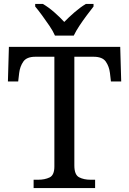

<svg xmlns="http://www.w3.org/2000/svg" viewBox="-20 -951 653 971"><path d="M150 0V-42H173Q206 -42 230.5 -53.5Q255 -65 255 -109V-664H159Q115 -664 98 -639.5Q81 -615 77 -582L72 -539H20L25 -714H588L593 -539H541L536 -582Q532 -615 515 -639.5Q498 -664 453 -664H356V-114Q356 -67 380 -54.5Q404 -42 438 -42H461V0ZM258 -771Q248 -794 230 -820.5Q212 -847 193 -873Q174 -899 158 -918V-931H197Q226 -914 254.5 -889Q283 -864 305 -840Q328 -864 357 -889Q386 -914 414 -931H453V-918Q438 -899 418.5 -873Q399 -847 381.5 -820.5Q364 -794 353 -771Z"/></svg>

Font: Noto Serif Makasar
Style: Regular
Weight: 400
Designer: Sérgio Martins
Version: Version 1.001; ttfautohint (v1.8.4.7-5d5b)